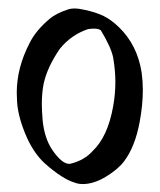

<svg xmlns="http://www.w3.org/2000/svg" viewBox="-20 -853 386 464"><path d="M147 -831.1Q153.3 -832.5 160.2 -832.5Q170.4 -832.5 185.1 -829.1Q212.4 -823.2 230.7 -814.2Q249 -805.2 268.1 -786.6Q312 -743.7 322.3 -677.7Q325.2 -656.2 325.2 -635.7Q325.2 -599.1 317.4 -557.6Q306.2 -497.6 279.3 -462.4Q264.2 -442.9 235.1 -425.5Q206.1 -408.2 180.2 -408.2Q169.4 -408.2 160.6 -411.6Q130.9 -420.4 88.4 -458Q59.1 -484.9 40.3 -531.5Q21.5 -578.1 21 -614.3Q20.5 -619.1 20.5 -628.9Q20.5 -689.5 51.8 -749.5Q66.9 -779.8 100.1 -807.6Q116.2 -821.3 147 -831.1ZM192.9 -782.7Q151.9 -769 124.5 -734.9Q94.2 -690.9 85.4 -650.4Q81.1 -628.4 81.1 -601.1Q81.1 -586.9 83 -562.5Q87.4 -518.6 106.4 -490.7Q129.4 -457 147.5 -457Q149.9 -457 150.9 -457.5Q184.1 -465.8 203.6 -487.8Q240.2 -522 253.4 -595.7Q258.8 -625.5 258.8 -654.8Q258.8 -683.1 253.4 -714.4Q248 -739.7 223.6 -779.8Q214.4 -786.1 192.9 -782.7Z"/></svg>

Font: Avessa
Style: Medium
Weight: 500
Designer: Arman Khorramak
Foundry: Arman Khorramak
Version: Version 1.000; ttfautohint (v1.8.1)